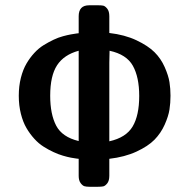

<svg xmlns="http://www.w3.org/2000/svg" viewBox="-20 -714 726 734"><path d="M272 -585.9 280.8 -586.9V-651.9Q280.8 -693.8 320.8 -693.8H356Q367.2 -693.8 374.5 -692.4Q381.8 -690.9 389.9 -680.9Q397.9 -670.9 397.9 -651.9V-587.9Q457 -581.1 501.5 -560.1Q545.9 -539.1 570.6 -514.6Q595.2 -490.2 609.6 -457.5Q624 -424.8 627.9 -399.9Q631.8 -375 631.8 -348.1Q631.8 -320.3 627.9 -295.2Q624 -270 609.6 -237.5Q595.2 -205.1 570.6 -179.9Q545.9 -154.8 501.5 -134.3Q457 -113.8 397.9 -106.9V-42Q397.9 -22.9 389.9 -12.9Q381.8 -2.9 374.5 -1.5Q367.2 0 355 0H321.8Q310.5 0 303.2 -2Q295.9 -3.9 288.3 -13.9Q280.8 -23.9 280.8 -42V-106.9L272 -107.9Q264.2 -108.9 251 -111.3Q237.8 -113.8 220.5 -118.9Q203.1 -124 184.6 -132.6Q166 -141.1 147 -153.1Q127.9 -165 111.1 -183.6Q94.2 -202.1 81.1 -224.6Q67.9 -247.1 59.8 -279.1Q51.8 -311 51.8 -347.9Q51.8 -384.8 59.8 -416.5Q67.9 -448.2 81.1 -470.7Q94.2 -493.2 111.1 -511.5Q127.9 -529.8 147 -541.5Q166 -553.2 184.6 -562Q203.1 -570.8 220.5 -575.4Q237.8 -580.1 251 -582.5Q264.2 -585 272 -585.9ZM171.9 -348.1Q171.9 -277.3 194.8 -233.6Q217.8 -189.9 280.8 -174.8V-520Q224.6 -504.9 198.2 -464.6Q171.9 -424.3 171.9 -348.1ZM397.9 -173.8Q461.9 -188 487.1 -230.5Q512.2 -272.9 512.2 -347.2Q512.2 -418.9 488 -462.4Q463.9 -505.9 398.9 -520L397.9 -474.1Z"/></svg>

Font: CMU Sans Serif Demi Condensed
Style: DemiCondensed
Weight: 600
Width: 3
Version: Version 0.7.0